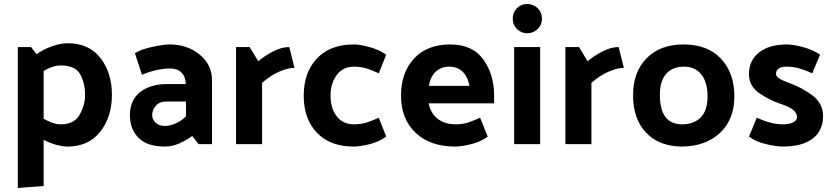

<svg xmlns="http://www.w3.org/2000/svg" viewBox="-20 -720 4162 959"><path d="M284 -99Q351 -99 378 -147.5Q405 -196 405 -246Q405 -303 381 -348Q357 -393 284 -393Q263 -393 240.5 -385.5Q218 -378 198 -365V-127Q218 -115 240.5 -107Q263 -99 284 -99ZM69 -485H135L163 -449Q196 -474 240 -489Q284 -504 318 -504Q425 -504 482 -430Q539 -356 539 -246Q539 -136 480.5 -62Q422 12 318 12Q292 12 259.5 3Q227 -6 198 -22V209L69 219Z M740 -145Q740 -124 757 -107.5Q774 -91 802 -91Q829 -91 856.5 -103Q884 -115 909 -139V-213H811Q777 -213 758.5 -192Q740 -171 740 -145ZM804 12Q715 12 672 -31.5Q629 -75 629 -145Q629 -220 680 -260Q731 -300 813 -300H908Q907 -337 886.5 -357.5Q866 -378 830 -378Q796 -378 756 -368.5Q716 -359 689 -346L654 -454Q682 -473 739.5 -485.5Q797 -498 828 -498Q915 -498 977 -447.5Q1039 -397 1039 -319V0H972L940 -41Q913 -20 876.5 -4Q840 12 804 12Z M1425 -485 1451 -381Q1418 -381 1374.5 -362Q1331 -343 1289 -306V0H1159V-485H1227L1270 -414Q1300 -440 1343 -462.5Q1386 -485 1425 -485Z M1748 -387Q1693 -387 1662 -345.5Q1631 -304 1631 -242Q1631 -179 1662 -139Q1693 -99 1748 -99Q1782 -99 1809.5 -107.5Q1837 -116 1872 -132L1909 -38Q1875 -12 1826.5 0Q1778 12 1747 12Q1629 12 1563 -57Q1497 -126 1497 -242Q1497 -358 1563 -428Q1629 -498 1747 -498Q1778 -498 1825.5 -485Q1873 -472 1909 -447L1872 -354Q1837 -370 1809.5 -378.5Q1782 -387 1748 -387Z M2254 12Q2128 12 2055.5 -57Q1983 -126 1983 -242Q1983 -358 2048.5 -428Q2114 -498 2227 -498Q2341 -498 2394.5 -422.5Q2448 -347 2448 -244V-204H2121Q2130 -156 2165 -127.5Q2200 -99 2257 -99Q2290 -99 2316.5 -107.5Q2343 -116 2378 -132L2416 -38Q2382 -12 2333.5 0Q2285 12 2254 12ZM2325 -291Q2315 -340 2289 -363.5Q2263 -387 2224 -387Q2184 -387 2157 -362.5Q2130 -338 2122 -291Z M2613 -700Q2644 -700 2665.5 -679Q2687 -658 2687 -627Q2687 -596 2665.5 -575Q2644 -554 2613 -554Q2583 -554 2562 -575Q2541 -596 2541 -627Q2541 -658 2562 -679Q2583 -700 2613 -700ZM2678 -485V0H2548V-485Z M3070 -485 3096 -381Q3063 -381 3019.5 -362Q2976 -343 2934 -306V0H2804V-485H2872L2915 -414Q2945 -440 2988 -462.5Q3031 -485 3070 -485Z M3386 12Q3271 11 3206.5 -58Q3142 -127 3142 -244Q3142 -360 3209.5 -429Q3277 -498 3394 -498Q3515 -498 3581.5 -426.5Q3648 -355 3648 -239Q3648 -123 3576 -56Q3504 11 3386 12ZM3514 -239Q3514 -308 3483.5 -347.5Q3453 -387 3397 -387Q3340 -387 3308 -352Q3276 -317 3276 -245Q3276 -173 3303.5 -136Q3331 -99 3388 -99Q3444 -99 3479 -132.5Q3514 -166 3514 -239Z M4037 -354Q4002 -370 3972 -378.5Q3942 -387 3908 -387Q3883 -387 3869.5 -377.5Q3856 -368 3856 -351Q3856 -339 3872.5 -328Q3889 -317 3926 -304Q3987 -282 4039 -242.5Q4091 -203 4091 -140Q4091 -68 4039.5 -28Q3988 12 3889 12Q3858 12 3806.5 0Q3755 -12 3721 -38L3760 -132Q3795 -116 3827.5 -107.5Q3860 -99 3887 -99Q3923 -99 3942 -109Q3961 -119 3961 -135Q3961 -155 3942 -171Q3923 -187 3882 -200Q3824 -219 3772.5 -254.5Q3721 -290 3721 -350Q3721 -419 3772 -458.5Q3823 -498 3910 -498Q3941 -498 3990 -485Q4039 -472 4076 -447Z"/></svg>

Font: Palanquin
Style: Bold
Weight: 700
Designer: Pria Ravichandran
Version: Version 1.0.4